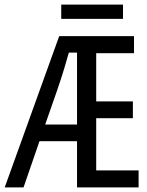

<svg xmlns="http://www.w3.org/2000/svg" viewBox="-20 -816 640 836"><path d="M315.4 -201.2H151.9L82.5 0H0.5L237.8 -658.7H563.5V-584.5H398.9V-374.5H558.6V-301.3H398.9V-74.2H583.5V0H315.4ZM315.4 -586.9H279.8Q277.8 -579.1 259 -515.6Q240.2 -452.1 176.8 -273.9H315.4ZM515.6 -733.9H246.6V-795.9H515.6Z"/></svg>

Font: Cousine
Style: Regular
Weight: 400
Monospace: yes
Designer: Steve Matteson
Foundry: Monotype Imaging Inc.
Version: Version 1.21